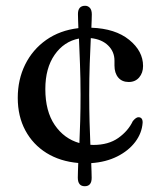

<svg xmlns="http://www.w3.org/2000/svg" viewBox="-20 -566 550 665"><path d="M289 -237Q289 -187.5 290.2 -144Q291.5 -100.5 293 -64.5Q298.5 -64 303.5 -64Q355.5 -64 389.8 -88.2Q424 -112.5 440 -146.5Q451.5 -160.5 460 -160Q474.5 -159.5 474 -141Q471.5 -105 448.5 -74.5Q425.5 -44 386.2 -24.2Q347 -4.5 296 -1Q296.5 14.5 297 27.5Q297.5 40.5 297.5 50Q297.5 79 273.5 79Q249.5 79 249.5 49Q249.5 39.5 250 26.8Q250.5 14 251 -1.5Q188 -7 141 -36.2Q94 -65.5 67.8 -114.2Q41.5 -163 41.5 -227Q41.5 -290.5 67.2 -342.5Q93 -394.5 140.2 -427.8Q187.5 -461 251.5 -468.5Q251 -483.5 250.5 -495.8Q250 -508 250 -517.5Q250 -546 275 -546Q284.5 -546 291.2 -538.8Q298 -531.5 298 -516Q298 -507.5 297.5 -495.8Q297 -484 296.5 -470Q379.5 -467 427.5 -428Q475.5 -389 475.5 -337.5Q475.5 -313.5 462 -297.8Q448.5 -282 426 -282Q402.5 -282 389.5 -297.5Q376.5 -313 376.5 -339V-356Q376.5 -387 354.5 -408.5Q332.5 -430 294.5 -434Q292.5 -395.5 290.8 -345.8Q289 -296 289 -237ZM137 -257.5Q137 -181 169.5 -133.2Q202 -85.5 255 -70.5Q256.5 -105.5 257.8 -147.5Q259 -189.5 259 -237Q259 -295 257 -344.5Q255 -394 253.5 -432.5Q201.5 -422.5 169.2 -376.2Q137 -330 137 -257.5Z"/></svg>

Font: Fraunces 9pt S050
Style: Regular
Weight: 400
Version: Version 1.000; ttfautohint (v1.8.3)